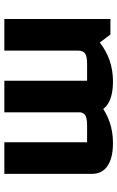

<svg xmlns="http://www.w3.org/2000/svg" viewBox="156 -708 552 905"><g transform="rotate(90 432.5 -256.0)"><path d="M70 0V-500H143L181 -450Q221 -481 266.5 -496.5Q312 -512 364 -512Q435 -512 472.5 -486.5Q510 -461 510 -413V0H361V-390H282Q246 -390 232.5 -380.5Q219 -371 219 -347V0ZM361 0V-500L471 -450Q511 -481 556.5 -496.5Q602 -512 654 -512Q725 -512 762.5 -486.5Q800 -461 800 -413V0H651V-390H572Q536 -390 522.5 -380.5Q509 -371 509 -347V0Z"/></g></svg>

Font: Changa SemiBold
Style: Regular
Weight: 600
Designer: Eduardo Rodriguez Tunni
Foundry: Eduardo Rodriguez Tunni
Version: Version 3.002; ttfautohint (v1.8.2)